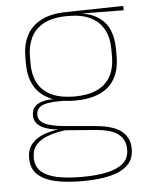

<svg xmlns="http://www.w3.org/2000/svg" viewBox="-50 -540 595 767"><g transform="rotate(-5 247.0 -156.5)"><path d="M248 -138Q160 -138 112.8 -179.5Q65.5 -221 65.5 -302V-329Q65.5 -376.5 83.5 -413Q101.5 -449.5 140.8 -471Q180 -492.5 243.5 -493.5L473 -498V-480.5L286 -482.5L285.5 -485Q340 -479.5 371.2 -458.2Q402.5 -437 415.8 -404Q429 -371 429 -330V-300.5Q429 -219.5 383 -178.8Q337 -138 248 -138ZM245.5 168H254Q308 168 349.5 159.2Q391 150.5 414.8 130.2Q438.5 110 438.5 75.5V73.5Q438.5 35.5 410.8 13.2Q383 -9 318 -14L190.5 -24L207 -24.5Q165 -19.5 132.8 -8.5Q100.5 2.5 82.2 22.5Q64 42.5 64 74V75.5Q64 111 87.2 131.2Q110.5 151.5 151.5 159.8Q192.5 168 245.5 168ZM254 185H245.5Q186.5 185 141.5 175Q96.5 165 71 141.2Q45.5 117.5 45.5 76.5V74.5Q45.5 39 65 17Q84.5 -5 116.5 -16.2Q148.5 -27.5 186 -30.5L185 -27.5Q127 -32 101.2 -48.5Q75.5 -65 75.5 -93.5V-94Q75.5 -112 84.5 -124.8Q93.5 -137.5 113.8 -144.5Q134 -151.5 166.5 -151.5V-158L222 -141H183.5Q132.5 -140.5 112.8 -129Q93 -117.5 93 -95V-94.5Q93 -71 118 -58Q143 -45 205 -39.5L320.5 -29.5Q393.5 -23 425.2 3.2Q457 29.5 457 72.5V74.5Q457 115 431.2 139.2Q405.5 163.5 359.8 174.2Q314 185 254 185ZM248 -154.5Q301.5 -154.5 337.5 -171Q373.5 -187.5 392 -220.2Q410.5 -253 410.5 -300.5V-330Q410.5 -376.5 392.5 -409.5Q374.5 -442.5 339.2 -459.8Q304 -477 252 -477H247Q189 -477 153 -458Q117 -439 100.5 -405.5Q84 -372 84 -329V-302Q84 -253.5 102.2 -220.8Q120.5 -188 157 -171.2Q193.5 -154.5 248 -154.5Z"/></g></svg>

Font: Anek Malayalam Thin
Style: Regular
Weight: 250
Version: Version 1.003